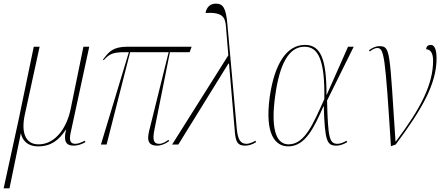

<svg xmlns="http://www.w3.org/2000/svg" viewBox="-54 -792 2418 1052"><path d="M-34 240H-2L60 -61H61C66 -32 89 10 156 10C226 10 271 -26 306 -81H308C293 -21 306 6 349 6C370 6 391 0 414 -13L411 -21C385 -8 372 -4 358 -4C331 -4 324 -24 333 -64L435 -536H403L333 -194C313 -96 252 -1 157 -1C84 -1 61 -68 82 -164L163 -536H131L48 -136Z M499 0H530L659 -506H870L768 -94C754 -42 745 6 807 6C828 6 851 -3 873 -19L869 -26C856 -16 836 -4 819 -4C790 -4 779 -19 793 -86L877 -506H985L996 -536H645C564 -536 542 -508 510 -465L514 -462C546 -497 564 -506 632 -506H652Z M889 0H923L1197 -443H1201L1233 -67C1238 -14 1248 6 1289 6C1310 6 1330 -1 1349 -13L1346 -21C1337 -16 1315 -4 1296 -4C1263 -4 1250 -29 1244 -79L1192 -658C1184 -752 1167 -772 1128 -772C1097 -772 1078 -752 1072 -721C1162 -726 1180 -701 1184 -647L1197 -489Z M1526 10C1619 10 1668 -95 1718 -209H1720C1726 -15 1738 6 1790 6C1811 6 1831 -3 1848 -13L1845 -21C1831 -13 1812 -4 1796 -4C1751 -4 1743 -34 1738 -241L1884 -536H1853L1736 -272H1735C1735 -467 1704 -546 1617 -546C1516 -546 1450 -441 1424 -262C1396 -57 1453 10 1526 10ZM1527 -1C1454 -1 1430 -97 1454 -268C1477 -436 1526 -536 1614 -536C1687 -536 1727 -470 1723 -249C1664 -119 1618 -1 1527 -1Z M2088 9 2114 0C2260 -195 2338 -334 2338 -472C2338 -522 2326 -546 2307 -546C2294 -546 2282 -541 2281 -522C2301 -522 2319 -506 2319 -460C2319 -330 2252 -199 2115 -17H2113C2080 -514 2086 -539 2025 -539C2001 -539 1984 -528 1968 -517L1972 -510C1986 -521 2001 -529 2012 -529C2051 -529 2056 -492 2088 9Z"/></svg>

Font: Noto Serif Display Condensed Thin
Style: Italic
Weight: 100
Width: 3
Italic angle: -12°
Designer: Monotype Design Team
Foundry: Monotype Imaging Inc.
Version: Version 2.009